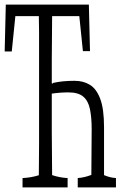

<svg xmlns="http://www.w3.org/2000/svg" viewBox="-33 -747 535 834"><path d="M304.7 26.4Q334 24.4 363.8 12.7Q365.2 -162.1 365.2 -186Q365.2 -235.8 357.9 -272.2Q350.6 -308.6 328.9 -327.1Q307.1 -345.7 264.6 -345.7Q227.5 -345.7 191.9 -340.3Q191.9 -253.4 191.9 -176.8Q191.9 -109.4 193.4 13.7Q227.1 24.9 260.7 26.4Q260.7 51.3 260.7 66.9H64.9Q64.9 51.8 64.9 26.4Q101.1 24.9 135.7 14.2Q136.7 -45.9 136.7 -122.1Q136.7 -147.5 136.7 -174.8Q136.7 -324.7 136.7 -483.9Q136.7 -541.5 136.7 -608.4Q136.7 -640.1 135.7 -676.8H33.7Q25.9 -595.2 18.1 -523.4H-12.7Q-10.3 -620.1 -7.8 -727.1H353Q355.5 -621.1 357.9 -524.9H327.1Q319.3 -596.2 311.5 -676.8H193.4Q191.9 -552.7 191.9 -485.4Q191.9 -430.7 191.9 -385.7Q194.8 -381.3 197.3 -386.7Q236.8 -396 291 -396Q329.1 -396 356.9 -378.9Q385.7 -361.8 402.3 -317.9Q418.9 -273.9 418.9 -194.3Q418.9 -85.4 418.9 13.7Q444.8 24.9 470.7 26.4Q470.7 51.8 470.7 66.9H304.7Q304.7 51.3 304.7 26.4Z"/></svg>

Font: Scarab Serif
Style: Condensed-Light
Weight: 300
Designer: John Roberts
Foundry: Scarab
Version: 1.0